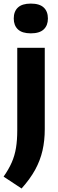

<svg xmlns="http://www.w3.org/2000/svg" viewBox="-42 -813 323 1068"><path d="M78 235.5 -22 169.5Q6.5 129 23.2 90.8Q40 52.5 47 9.5Q54 -33.5 54 -88V-547H207V-95Q207 -31 194.5 24Q182 79 153.8 130.8Q125.5 182.5 78 235.5ZM129.5 -627.5Q81 -627.5 57.8 -649.5Q34.5 -671.5 34.5 -710Q34.5 -749.5 57.8 -771.2Q81 -793 129.5 -793Q178 -793 201.2 -771.2Q224.5 -749.5 224.5 -710Q224.5 -671.5 201.2 -649.5Q178 -627.5 129.5 -627.5Z"/></svg>

Font: Encode Sans SemiCondensed
Style: Bold
Weight: 700
Width: 4
Designer: Multiple Designers
Foundry: Impallari Type
Version: Version 3.002